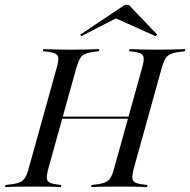

<svg xmlns="http://www.w3.org/2000/svg" viewBox="-39 -774 786 794"><path d="M337.9 0 339.5 -8.9Q373.4 -12.1 390.7 -17.7Q408.1 -23.4 416.9 -37.1Q425.8 -50.8 433.1 -78.2L548.4 -492.7Q556.5 -521 555.2 -534.7Q554 -548.4 539.9 -554Q525.8 -559.7 494.4 -562.1L496.8 -571Q516.1 -570.2 544.8 -569.4Q573.4 -568.5 608.1 -568.5Q645.2 -568.5 675.8 -569.4Q706.5 -570.2 727.4 -571L725 -562.1Q691.1 -558.9 673.4 -553.2Q655.6 -547.6 646.8 -534.3Q637.9 -521 629.8 -492.7L514.5 -78.2Q507.3 -50.8 508.5 -36.7Q509.7 -22.6 524.2 -17.3Q538.7 -12.1 571 -8.9L568.5 0Q549.2 -1.6 519.8 -2Q490.3 -2.4 454.8 -2.4Q418.5 -2.4 388.7 -2Q358.9 -1.6 337.9 0ZM-18.5 0 -16.1 -8.9Q18.5 -12.1 36.3 -17.7Q54 -23.4 63.3 -37.1Q72.6 -50.8 79.8 -78.2L195.2 -492.7Q203.2 -520.2 202 -534.3Q200.8 -548.4 185.9 -554Q171 -559.7 137.9 -562.1L140.3 -571Q160.5 -570.2 189.9 -569.4Q219.4 -568.5 254.8 -568.5Q291.1 -568.5 321 -569.4Q350.8 -570.2 371.8 -571L369.4 -562.1Q336.3 -558.9 319 -553.2Q301.6 -547.6 293.1 -533.9Q284.7 -520.2 276.6 -492.7L161.3 -78.2Q154 -50.8 154.8 -36.7Q155.6 -22.6 169.8 -17.3Q183.9 -12.1 214.5 -8.9L212.9 0Q193.5 -1.6 164.9 -2Q136.3 -2.4 101.6 -2.4Q64.5 -2.4 33.5 -2Q2.4 -1.6 -18.5 0ZM195.2 -283.1 197.6 -291.9H508.9L505.6 -283.1ZM296.8 -624.2 292.7 -630.6 477.4 -754H493.5L610.5 -631.5L604.8 -624.2L429 -703.2L451.6 -704Z"/></svg>

Font: Playfair 144pt
Style: Italic
Weight: 400
Italic angle: -15.6°
Designer: Claus Eggers Sørensen
Foundry: Claus Eggers Sørensen
Version: Version 2.001;gftools[0.9.30]